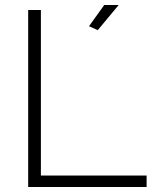

<svg xmlns="http://www.w3.org/2000/svg" viewBox="-20 -750 621 770"><path d="M456 -730 372 -629 337 -645 398 -730ZM568 0H93V-710H144V-46H568Z"/></svg>

Font: Raleway
Style: Light
Weight: 300
Designer: Matt McInerney, Pablo Impallari, Rodrigo Fuenzalida
Foundry: Matt McInerney, Pablo Impallari, Rodrigo Fuenzalida
Version: Version 3.000